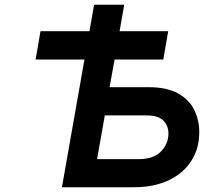

<svg xmlns="http://www.w3.org/2000/svg" viewBox="-20 -786 856 806"><path d="M240 0 334.5 -536H129.5L150 -655H355.5L375 -766H501.5L482 -655H686L665.5 -536H461L440 -420H604.5Q681.5 -420 728.2 -393.5Q775 -367 795.8 -324Q816.5 -281 816.5 -231.5Q816.5 -161.5 782.2 -109.2Q748 -57 686.5 -28.5Q625 0 543.5 0ZM387.5 -118H561.5Q625.5 -118 656.2 -150.5Q687 -183 687 -225Q687 -259 665.5 -280.2Q644 -301.5 594.5 -301.5H420Z"/></svg>

Font: Overpass
Style: Bold Italic
Weight: 700
Italic angle: -10°
Designer: Delve Withrington, Dave Bailey, Thomas Jockin
Foundry: Delve Fonts LLC
Version: Version 4.000; ttfautohint (v1.8.3)